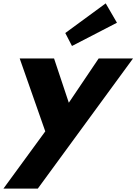

<svg xmlns="http://www.w3.org/2000/svg" viewBox="-29 -860 810 1140"><path d="M358.6 -664 398.4 -587 665.4 -725 598.6 -840ZM556.9 -513 379.6 -250 291.9 -513H87.9L239.8 -80L-8.7 260H195.3L760.9 -513Z"/></svg>

Font: Hussar
Style: BdOblTwo
Weight: 700
Foundry: Cannot Into Space Fonts
Version: Version 2.00